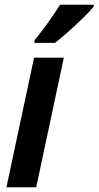

<svg xmlns="http://www.w3.org/2000/svg" viewBox="-20 -786 414 806"><path d="M211 -606Q232 -622 265 -651.5Q298 -681 328.5 -710.5Q359 -740 373 -758L374 -766H232Q210 -731 181.5 -691Q153 -651 125 -617L124 -606ZM132 0 248 -544H123L7 0Z"/></svg>

Font: Noto Sans UI SemiCondensed
Style: Bold Italic
Weight: 700
Width: 4
Designer: Monotype Design Team
Foundry: Monotype Imaging Inc.
Version: 1.001